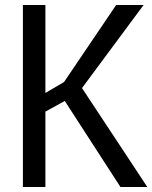

<svg xmlns="http://www.w3.org/2000/svg" viewBox="-20 -748 610 768"><path d="M71.6 -728H161.6V-376.2L236.1 -419.8L444.6 -728H554.3L308 -395.7L569.3 0H461.8L239.1 -344.2L161.6 -301.5V0H71.6Z"/></svg>

Font: Murecho Thin
Style: Regular
Weight: 100
Designer: Neil Summerour
Foundry: Positype
Version: Version 1.010